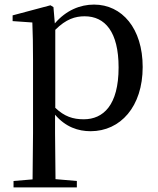

<svg xmlns="http://www.w3.org/2000/svg" viewBox="-20 -557 687 837"><path d="M375 15C505 15 602 -92 602 -265C602 -433 512 -537 390 -537C329 -537 268 -512 219 -455L213 -526L200 -534L35 -490V-465L121 -459C123 -410 124 -361 124 -293V23L122 225L39 232V260H315V232L222 224L220 23V-57C266 -3 321 15 375 15ZM221 -427C268 -474 308 -486 349 -486C438 -486 497 -418 497 -263C497 -98 430 -37 345 -37C298 -37 261 -49 221 -87Z"/></svg>

Font: Noto Serif JP Medium
Style: Regular
Weight: 500
Designer: Ryoko NISHIZUKA 西塚涼子 (kana & ideographs); Frank Grießhammer (Latin, Greek & Cyrillic); Wenlong ZHANG 张文龙 (bopomofo); San
Foundry: Adobe
Version: Version 2.001;hotconv 1.1.0;makeotfexe 2.6.0